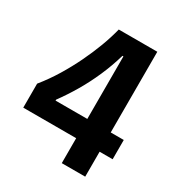

<svg xmlns="http://www.w3.org/2000/svg" viewBox="-159 -771 823 880"><g transform="rotate(30 253.0 -330.5)"><path d="M15 -132V-259Q53 -306 84 -357Q115 -408 140 -460Q165 -512 184 -562.5Q203 -613 215 -661H419V0H295V-565H290Q272 -503 246.5 -445Q221 -387 190.5 -335.5Q160 -284 127 -239V-234H488V-132Z"/></g></svg>

Font: Bricolage Grotesque 72pt SemiCondensed SemiBold
Style: Regular
Weight: 600
Width: 4
Designer: Mathieu Triay
Foundry: Atelier Triay
Version: Version 1.001;gftools[0.9.33.dev8+g029e19f]